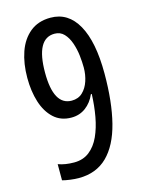

<svg xmlns="http://www.w3.org/2000/svg" viewBox="-113 -792 654 872"><g transform="rotate(-15 214.5 -356.5)"><path d="M148 12Q130 12 107.5 9Q85 6 71 2V-74Q103 -62 146 -62Q188 -62 217.5 -85Q247 -108 265 -147.5Q283 -187 292 -237Q301 -287 303 -342H299Q283 -305 254 -283.5Q225 -262 187 -262Q137 -262 104 -292.5Q71 -323 55 -374Q39 -425 39 -488Q39 -555 57.5 -608.5Q76 -662 114.5 -693.5Q153 -725 211 -725Q294 -725 338.5 -645.5Q383 -566 383 -417Q383 -283 358.5 -186.5Q334 -90 282 -39Q230 12 148 12ZM208 -336Q239 -336 259 -355Q279 -374 289 -404Q299 -434 299 -467Q299 -493 295.5 -524Q292 -555 282 -584Q272 -613 254.5 -631.5Q237 -650 210 -650Q123 -650 123 -490Q123 -336 208 -336Z"/></g></svg>

Font: Noto Sans Malayalam ExtraCondensed
Style: Regular
Weight: 400
Width: 2
Designer: Jelle Bosma - Monotype Design Team
Foundry: Monotype Imaging Inc.
Version: Version 2.104; ttfautohint (v1.8.4.7-5d5b)